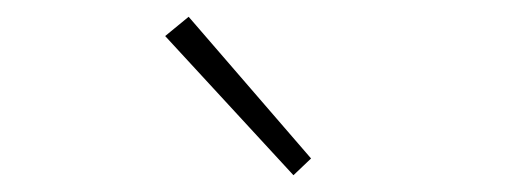

<svg xmlns="http://www.w3.org/2000/svg" viewBox="-20 -840 626 229"><path d="M330 -631 177 -797 205 -820 351 -651Z"/></svg>

Font: Noto Sans HK Thin
Style: Regular
Weight: 100
Designer: Ryoko NISHIZUKA 西塚涼子 (kana, bopomofo & ideographs); Paul D. Hunt (Latin, Greek & Cyrillic); Sandoll Communications 산돌커뮤니
Foundry: Adobe
Version: Version 2.004-H2;hotconv 1.0.118;makeotfexe 2.5.65603